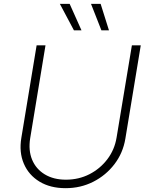

<svg xmlns="http://www.w3.org/2000/svg" viewBox="-20 -962 767 993"><path d="M319.3 11.2Q240.2 11.2 184.3 -22.7Q128.4 -56.6 103.3 -115.5Q78.1 -174.3 90.3 -248.5L169.4 -727.5H215.3L136.2 -247.6Q126 -184.6 146 -136.2Q166 -87.9 211.4 -60.3Q256.8 -32.7 320.8 -32.7Q387.2 -32.7 442.6 -61Q498 -89.4 535.4 -138.7Q572.8 -188 583 -251L662.1 -727.5H708L628.4 -245.1Q616.2 -170.9 572 -113Q527.8 -55.2 462.4 -22Q397 11.2 319.3 11.2ZM504.4 -805.2 450.7 -941.9H500.5L543.5 -805.2ZM362.3 -805.2 289.6 -941.9H340.3L401.4 -805.2Z"/></svg>

Font: Inter ExtraLight
Style: Italic
Weight: 250
Italic angle: -9.3988°
Designer: Rasmus Andersson
Foundry: rsms
Version: Version 4.001;git-66647c0bb